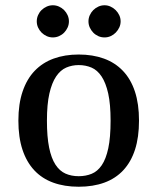

<svg xmlns="http://www.w3.org/2000/svg" viewBox="-20 -709 598 729"><path d="M278.8 0Q224.6 0 181.9 -15.6Q139.2 -31.2 109.9 -62.7Q80.6 -94.2 65.2 -141.1Q49.8 -188 49.8 -251Q49.8 -314.5 65.9 -361.8Q82 -409.2 111.8 -440.2Q141.6 -471.2 183.8 -486.6Q226.1 -502 278.8 -502Q332 -502 374.5 -486.6Q417 -471.2 446.8 -439.9Q476.6 -408.7 492.2 -361.6Q507.8 -314.5 507.8 -251Q507.8 -188 492.7 -141.1Q477.5 -94.2 448.2 -62.7Q418.9 -31.2 376.2 -15.6Q333.5 0 278.8 0ZM278.8 -40Q305.7 -40 327.9 -49.1Q350.1 -58.1 366.2 -81.5Q382.3 -105 391.1 -146Q399.9 -187 399.9 -251Q399.9 -313 390.9 -353.8Q381.8 -394.5 365.7 -418.7Q349.6 -442.9 327.4 -452.4Q305.2 -461.9 278.8 -461.9Q253.4 -461.9 231.4 -452.4Q209.5 -442.9 193.1 -418.7Q176.8 -394.5 167.5 -353.8Q158.2 -313 158.2 -251Q158.2 -189.5 166.5 -148.7Q174.8 -107.9 190.7 -83.7Q206.5 -59.6 228.8 -49.8Q251 -40 278.8 -40ZM119.6 -627.9Q119.6 -640.1 124.5 -651.4Q129.4 -662.6 137.9 -670.9Q146.5 -679.2 157.5 -684.1Q168.5 -689 180.7 -689Q192.9 -689 203.9 -684.1Q214.8 -679.2 223.4 -670.7Q231.9 -662.1 236.8 -651.1Q241.7 -640.1 241.7 -627.9Q241.7 -615.7 236.8 -604.7Q231.9 -593.8 223.6 -585.2Q215.3 -576.7 204.1 -571.8Q192.9 -566.9 180.7 -566.9Q168.5 -566.9 157.5 -571.8Q146.5 -576.7 137.9 -585.2Q129.4 -593.8 124.5 -604.7Q119.6 -615.7 119.6 -627.9ZM315.9 -627.9Q315.9 -640.1 320.8 -651.1Q325.7 -662.1 334.2 -670.7Q342.8 -679.2 353.8 -684.1Q364.7 -689 377 -689Q389.2 -689 400.1 -683.8Q411.1 -678.7 419.4 -670.4Q427.7 -662.1 432.9 -651.1Q438 -640.1 438 -627.9Q438 -615.7 432.9 -604.7Q427.7 -593.8 419.4 -585.2Q411.1 -576.7 400.1 -571.8Q389.2 -566.9 377 -566.9Q364.3 -566.9 353.3 -571.8Q342.3 -576.7 334 -585.2Q325.7 -593.8 320.8 -604.7Q315.9 -615.7 315.9 -627.9Z"/></svg>

Font: Marmelad
Style: Regular
Weight: 400
Designer: Manvel Shmavonyan
Foundry: Cyreal (www.cyreal.org)
Version: Version 1.000